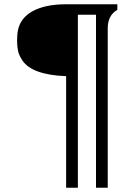

<svg xmlns="http://www.w3.org/2000/svg" viewBox="-20 -750 590 900"><path d="M530 -730V-704Q485 -678 485 -618V130H430V-681H345V130H290V-393Q129 -399 84 -468Q69 -491 64.5 -512Q60 -533 60 -561.5Q60 -590 65 -612Q77 -665 130 -696Q190 -730 290 -730Z"/></svg>

Font: Sawarabi Mincho
Style: Regular
Weight: 400
Version: Version 1.00